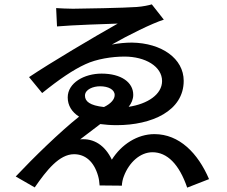

<svg xmlns="http://www.w3.org/2000/svg" viewBox="-20 -804 1040 879"><path d="M237 -767 241 -683C305 -689 481 -695 519 -696C409 -634 213 -518 113 -451L173 -378C251 -441 316 -485 371 -510C422 -534 493 -545 550 -545C645 -545 722 -500 722 -433C722 -372 656 -328 569 -315C582 -331 590 -350 590 -370C590 -427 535 -467 445 -467C366 -467 290 -425 290 -358C290 -321 309 -291 342 -270C254 -200 134 -83 52 4L139 54C193 -24 251 -98 319 -98C370 -98 410 -65 429 1C433 15 435 29 436 45L538 46C538 34 542 15 547 3C571 -61 622 -107 678 -107C745 -107 800 -53 837 55L937 16C886 -103 801 -190 687 -190C609 -190 536 -143 492 -73C461 -138 410 -172 347 -166L439 -236C462 -233 487 -231 514 -231C675 -231 821 -296 821 -434C821 -536 720 -607 584 -609C555 -609 523 -606 492 -600C565 -642 678 -698 730 -714L675 -784C662 -780 634 -774 606 -772C557 -768 343 -764 314 -764C289 -764 253 -766 237 -767ZM456 -314C391 -321 369 -340 369 -366C369 -395 407 -409 438 -409C476 -409 505 -394 505 -369C505 -350 489 -330 456 -314Z"/></svg>

Font: Noto Sans CJK TC Medium
Style: Regular
Weight: 500
Designer: Ryoko NISHIZUKA 西塚涼子 (kana, bopomofo & ideographs); Paul D. Hunt (Latin, Greek & Cyrillic); Sandoll Communications 산돌커뮤니
Foundry: Adobe
Version: Version 2.004;hotconv 1.0.118;makeotfexe 2.5.65603